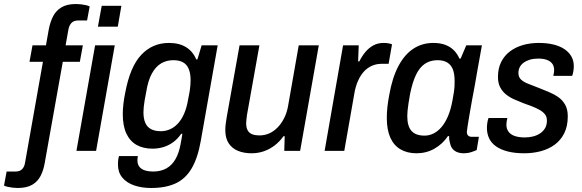

<svg xmlns="http://www.w3.org/2000/svg" viewBox="-96 -752 2903 957"><path d="M-8 185Q-19 185 -32 183.5Q-45 182 -56.5 179.5Q-68 177 -76 173L-63 103H-19Q3 103 14.5 91Q26 79 29 58L118 -444H51L66 -526H133L147 -605Q154 -642 168.5 -670.5Q183 -699 210.5 -715.5Q238 -732 283 -732Q295 -732 307.5 -730.5Q320 -729 331.5 -726.5Q343 -724 351 -720L338 -650H294Q272 -650 260.5 -638Q249 -626 245 -605L231 -526H317L302 -444H217L127 60Q121 96 106.5 124.5Q92 153 64.5 169Q37 185 -8 185ZM392 -619 411 -723H509L491 -619ZM285 0 378 -526H476L383 0Z M657 185Q610 185 572.5 172Q535 159 513.5 133Q492 107 492 69Q492 61 492.5 51.5Q493 42 497 26H591Q590 33 589.5 37.5Q589 42 589 47Q589 67 599 79.5Q609 92 627 97.5Q645 103 667 103Q705 103 733 87.5Q761 72 778.5 41.5Q796 11 804 -33Q807 -47 809 -60.5Q811 -74 813 -85H807Q790 -60 767.5 -43.5Q745 -27 719 -19Q693 -11 664 -11Q618 -11 585 -29.5Q552 -48 534 -86Q516 -124 516 -183Q516 -207 519 -233.5Q522 -260 528 -289Q552 -419 608 -478.5Q664 -538 746 -538Q798 -538 832 -516.5Q866 -495 882 -456H888L909 -526H989L905 -51Q890 35 859.5 87Q829 139 779.5 162Q730 185 657 185ZM706 -98Q729 -98 751 -107.5Q773 -117 791 -136.5Q809 -156 822 -186Q835 -216 842 -258Q847 -281 849.5 -297.5Q852 -314 853 -327.5Q854 -341 854 -353Q854 -385 845 -407.5Q836 -430 817 -441Q798 -452 768 -452Q734 -452 707 -436Q680 -420 661 -385.5Q642 -351 633 -295Q628 -271 625 -252Q622 -233 620.5 -219Q619 -205 619 -193Q619 -161 628 -140Q637 -119 656.5 -108.5Q676 -98 706 -98Z M1158 12Q1120 12 1090.5 0Q1061 -12 1044 -37.5Q1027 -63 1027 -104Q1027 -119 1029 -134.5Q1031 -150 1034 -168L1098 -526H1197L1135 -179Q1134 -168 1132.5 -157.5Q1131 -147 1131 -138Q1131 -115 1139 -101.5Q1147 -88 1162 -82.5Q1177 -77 1197 -77Q1222 -77 1244.5 -86.5Q1267 -96 1286.5 -115.5Q1306 -135 1320.5 -163.5Q1335 -192 1341 -230L1393 -526H1493L1400 0H1321L1323 -73H1317Q1297 -45 1271.5 -26Q1246 -7 1217.5 2.5Q1189 12 1158 12Z M1522 0 1614 -526H1692L1689 -446H1695Q1708 -472 1725 -492.5Q1742 -513 1764.5 -525.5Q1787 -538 1816 -538Q1830 -538 1840.5 -536Q1851 -534 1858 -531L1841 -434H1807Q1780 -434 1757.5 -424Q1735 -414 1718 -395.5Q1701 -377 1688.5 -349Q1676 -321 1670 -285L1620 0Z M1980 12Q1934 12 1900.5 -7.5Q1867 -27 1849.5 -66Q1832 -105 1832 -164Q1832 -191 1835 -219Q1838 -247 1844 -278Q1859 -364 1889.5 -422Q1920 -480 1964 -509Q2008 -538 2064 -538Q2097 -538 2122 -529Q2147 -520 2165 -502.5Q2183 -485 2194 -460H2200L2228 -526H2306L2283 -398Q2278 -365 2270.5 -326Q2263 -287 2256 -248.5Q2249 -210 2243.5 -177Q2238 -144 2234.5 -122Q2231 -100 2231 -95Q2231 -82 2237.5 -76Q2244 -70 2257 -70H2291L2280 -4Q2269 1 2252 6.5Q2235 12 2215 12Q2188 12 2170 -0.5Q2152 -13 2147 -39Q2145 -46 2143.5 -54.5Q2142 -63 2143 -73L2137 -74Q2110 -34 2069.5 -11Q2029 12 1980 12ZM2020 -76Q2043 -76 2064.5 -86.5Q2086 -97 2104.5 -118.5Q2123 -140 2137 -173Q2151 -206 2159 -250Q2164 -276 2166.5 -293.5Q2169 -311 2169.5 -324.5Q2170 -338 2170 -348Q2170 -383 2161.5 -405.5Q2153 -428 2134 -440Q2115 -452 2085 -452Q2049 -452 2022.5 -434.5Q1996 -417 1978 -380Q1960 -343 1948 -284Q1943 -256 1940 -236Q1937 -216 1935.5 -201Q1934 -186 1934 -174Q1934 -123 1955 -99.5Q1976 -76 2020 -76Z M2517 12Q2470 12 2435 3Q2400 -6 2376.5 -22.5Q2353 -39 2342 -62.5Q2331 -86 2331 -114Q2331 -127 2333 -140Q2335 -153 2339 -164H2433Q2431 -156 2429.5 -147Q2428 -138 2428 -131Q2428 -109 2439.5 -94.5Q2451 -80 2471.5 -73.5Q2492 -67 2520 -67Q2542 -67 2561.5 -72Q2581 -77 2596.5 -87.5Q2612 -98 2621 -113.5Q2630 -129 2630 -151Q2630 -170 2620 -182.5Q2610 -195 2593 -204.5Q2576 -214 2555.5 -222Q2535 -230 2512 -238Q2489 -247 2466.5 -257Q2444 -267 2426 -281.5Q2408 -296 2397 -317Q2386 -338 2386 -369Q2386 -411 2402 -443Q2418 -475 2446 -496Q2474 -517 2510.5 -527.5Q2547 -538 2589 -538Q2629 -538 2661 -530.5Q2693 -523 2716 -508Q2739 -493 2751.5 -471.5Q2764 -450 2764 -422Q2764 -408 2761.5 -395Q2759 -382 2756 -374H2662Q2665 -386 2665.5 -392.5Q2666 -399 2666 -403Q2666 -423 2656 -435.5Q2646 -448 2628.5 -454Q2611 -460 2587 -460Q2563 -460 2545 -454.5Q2527 -449 2514 -439.5Q2501 -430 2494.5 -417Q2488 -404 2488 -388Q2488 -367 2502 -354.5Q2516 -342 2539 -333.5Q2562 -325 2589 -314Q2614 -304 2639.5 -293.5Q2665 -283 2686.5 -268Q2708 -253 2721 -230Q2734 -207 2734 -172Q2734 -123 2716.5 -88Q2699 -53 2669 -31Q2639 -9 2600 1.5Q2561 12 2517 12Z"/></svg>

Font: Archivo SemiCondensed Medium
Style: Italic
Weight: 500
Width: 4
Italic angle: -10°
Designer: Hector Gatti
Foundry: Omnibus-Type
Version: Version 2.001